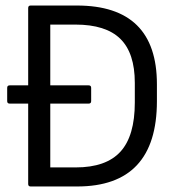

<svg xmlns="http://www.w3.org/2000/svg" viewBox="-20 -675 649 695"><path d="M91 0Q82 0 82 -9V-300H15Q6 -300 6 -309V-357Q6 -366 15 -366H82V-646Q82 -655 91 -655H258Q548 -655 548 -370V-309Q548 0 259 0ZM162 -69H254Q364 -69 416 -126Q468 -183 468 -304V-375Q468 -483 415.5 -534.5Q363 -586 253 -586H162V-366H301Q310 -366 310 -357V-309Q310 -300 301 -300H162Z"/></svg>

Font: Sofia Sans Semi Condensed
Style: Regular
Weight: 400
Designer: Botio Nikoltchev, Ani Petrova
Foundry: lettersoup
Version: Version 4.100; ttfautohint (v1.8.4.7-5d5b)